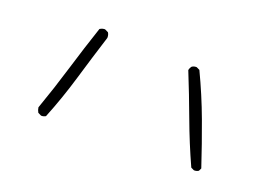

<svg xmlns="http://www.w3.org/2000/svg" viewBox="-69 -674 1137 795"><g transform="rotate(20 500.0 -276.5)"><path d="M826.2 -67.4Q837.4 -67.4 845.2 -72.8L851.1 -85Q818.8 -182.6 783.7 -277.6Q748.5 -372.6 704.1 -465.8L690.9 -472.2Q689.5 -472.7 688.5 -472.7Q676.3 -472.7 668.5 -466.3Q663.1 -459 661.1 -449.7Q699.2 -355.5 734.1 -261Q769 -166.5 811 -74.2L823.7 -67.9Q825.2 -67.4 826.2 -67.4ZM165.5 -65.4Q169.4 -66.4 172.9 -68.8Q210.9 -163.1 240.2 -262.2Q269.5 -361.3 300.3 -458.5Q300.8 -460.4 300.8 -461.9Q300.8 -474.1 294.9 -482.9L280.8 -489.7Q279.8 -490.2 278.1 -490.2Q276.4 -490.2 273.7 -489.7Q271 -489.3 268.6 -488.8Q262.7 -486.8 257.3 -483.4Q225.1 -387.7 195.3 -288.8Q165.5 -189.9 130.9 -92.3Q132.3 -81.1 138.2 -70.8L151.9 -64Q153.3 -63.5 154.5 -63.5Q155.8 -63.5 157.7 -63.7Q159.7 -64 161.6 -64.2Q163.6 -64.5 165.5 -65.4Z"/></g></svg>

Font: NaikaiFont
Style: ExtraLight
Weight: 200
Version: Version 1.89